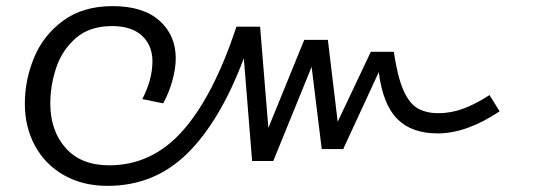

<svg xmlns="http://www.w3.org/2000/svg" viewBox="-20 -593 1768 626"><path d="M1609 -230Q1501 -158 1407 -158Q1322 -158 1275 -205.5Q1228 -253 1215 -358L1099 -107H1029L996 -375L871 -68H802L775 -403Q698 -198 590.5 -92.5Q483 13 331 13Q250 13 189 -21.5Q128 -56 94.5 -117Q61 -178 61 -255Q61 -333 91.5 -406Q122 -479 186.5 -526Q251 -573 347 -573Q447 -573 500 -525.5Q553 -478 553 -403Q553 -369 541.5 -328.5Q530 -288 512 -256L444 -270Q477 -334 477 -393Q477 -445 443 -476.5Q409 -508 345 -508Q272 -508 227 -468.5Q182 -429 163 -371.5Q144 -314 144 -255Q144 -167 194 -110.5Q244 -54 336 -54Q476 -54 576 -167Q676 -280 751 -506H828L855 -176L972 -463H1049L1081 -196L1189 -424H1264Q1276 -343 1295 -299.5Q1314 -256 1341.5 -240Q1369 -224 1409 -224Q1452 -224 1492.5 -239.5Q1533 -255 1576 -283Z"/></svg>

Font: FiraGO Book
Style: Italic
Weight: 350
Italic angle: -8°
Designer: bBox Type GmbH
Foundry: bBox Type GmbH
Version: Version 1.001